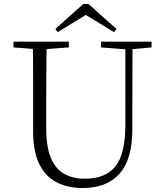

<svg xmlns="http://www.w3.org/2000/svg" viewBox="-20 -933 828 968"><path d="M426 -913 567 -787 555 -771 389 -872H436L271 -771L259 -787L400 -913ZM397 15Q322 15 265.5 -14Q209 -43 178 -106Q147 -169 147 -271V-387Q147 -472 147 -556Q147 -640 145 -723H215Q214 -641 213.5 -557Q213 -473 213 -387V-286Q213 -193 236.5 -137Q260 -81 304 -56.5Q348 -32 407 -32Q513 -32 562.5 -95Q612 -158 612 -303V-723H648L647 -278Q647 -130 583 -57.5Q519 15 397 15ZM48 -694V-723H327V-694L194 -684H175ZM489 -694V-723H744V-694L636 -684H618Z"/></svg>

Font: Source Han Serif JP VF
Style: Regular
Weight: 250
Designer: Ryoko NISHIZUKA 西塚涼子 (kana & ideographs); Frank Grießhammer (Latin, Greek & Cyrillic); Wenlong ZHANG 张文龙 (bopomofo); San
Foundry: Adobe
Version: Version 2.001;hotconv 1.1.0;makeotfexe 2.6.0